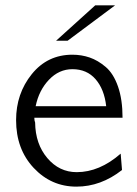

<svg xmlns="http://www.w3.org/2000/svg" viewBox="-20 -688 511 716"><path d="M189 -536 335 -668H409L232 -536ZM40 -240Q40 -339 98.5 -411.5Q157 -484 250 -484Q284 -484 314.5 -473.5Q345 -463 374 -438.5Q403 -414 420 -365.5Q437 -317 437 -249H108Q108 -238 111 -231Q112 -151 156.5 -98.5Q201 -46 266 -46Q351 -46 430 -115L435 -54Q356 8 265 8Q171 8 105.5 -62Q40 -132 40 -240ZM113 -292H376Q369 -355 336.5 -392.5Q304 -430 250 -430Q200 -430 162.5 -390.5Q125 -351 113 -292Z"/></svg>

Font: Coval
Style: ExtraLight
Weight: 250
Foundry: Context Ltd
Version: Version 001.000